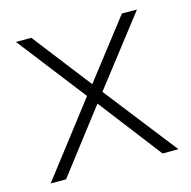

<svg xmlns="http://www.w3.org/2000/svg" viewBox="-83 -605 685 688"><g transform="rotate(-15 259.5 -261.0)"><path d="M23 0H80L259 -233L438 0H497L287 -269L483 -522H427L259 -305L91 -522H34L230 -269Z"/></g></svg>

Font: Montserrat Light
Style: Regular
Weight: 300
Designer: Julieta Ulanovsky
Foundry: Julieta Ulanovsky
Version: Version 7.200